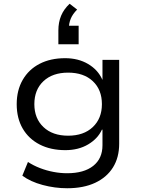

<svg xmlns="http://www.w3.org/2000/svg" viewBox="-20 -815 758 1023"><path d="M338 188Q272 188 207 170.5Q142 153 99 121L129 48Q158 67 193 80.5Q228 94 265 101Q302 108 338 108Q427 108 476.5 69Q526 30 526 -41V-124H523Q501 -76 449.5 -45.5Q398 -15 328 -15Q250 -15 191.5 -45Q133 -75 101 -130Q69 -185 69 -260Q69 -334 101 -389.5Q133 -445 191 -475Q249 -505 327 -505Q397 -505 449.5 -474Q502 -443 525 -391H526V-496H615V-49Q615 24 582 77Q549 130 487 159Q425 188 338 188ZM343 -92Q426 -92 474.5 -138Q523 -184 523 -260Q523 -337 474.5 -382.5Q426 -428 343 -428Q260 -428 211.5 -382.5Q163 -337 163 -260Q163 -184 211.5 -138Q260 -92 343 -92ZM291 -579V-653Q291 -696 305.5 -731Q320 -766 351 -795L391 -764Q367 -740 357 -715.5Q347 -691 347 -664L330 -678H399V-579Z"/></svg>

Font: Nunito Sans 7pt SemiExpanded
Style: Regular
Weight: 400
Width: 6
Designer: Vernon Adams
Foundry: Vernon Adams
Version: Version 3.101;gftools[0.9.27]